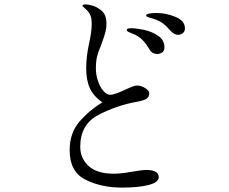

<svg xmlns="http://www.w3.org/2000/svg" viewBox="-20 -829 1040 871"><path d="M296 -147Q296 -225 339.5 -276Q383 -327 444 -365Q404 -393 387.5 -429Q371 -465 371 -521Q371 -572 385 -636Q396 -686 396 -721Q396 -743 391 -757Q386 -771 374 -783Q367 -790 360.5 -795.5Q354 -801 354 -803Q354 -809 368 -809Q378 -809 392 -805.5Q406 -802 416 -797Q442 -784 452.5 -767Q463 -750 463 -721Q463 -704 459 -687.5Q455 -671 450 -656.5Q445 -642 443 -637Q442 -634 435 -615Q425 -593 420 -571.5Q415 -550 415 -518Q415 -489 424.5 -461.5Q434 -434 449 -416.5Q464 -399 480 -399Q491 -399 510 -406Q529 -413 548 -422Q588 -441 601 -441Q620 -441 638.5 -429.5Q657 -418 657 -406Q657 -388 643 -380Q629 -372 599 -367Q510 -351 427 -308Q344 -265 344 -163Q344 -111 382 -76Q420 -41 496 -41Q522 -41 548 -45Q574 -49 579 -50Q625 -58 644 -58Q700 -58 700 -25Q700 -2 655 10Q610 22 533 22Q439 22 367.5 -14Q296 -50 296 -147ZM755 -688Q735 -711 719 -723Q703 -735 676 -744Q669 -746 661.5 -748Q654 -750 648.5 -752.5Q643 -755 643 -759Q644 -770 690 -770Q733 -770 776 -752.5Q819 -735 819 -700Q819 -686 809 -678.5Q799 -671 789 -671Q771 -671 755 -688ZM658 -605Q643 -631 625 -649Q607 -667 580 -677Q571 -680 563 -684Q555 -688 555 -693Q555 -701 575 -701Q598 -701 633.5 -693.5Q669 -686 697.5 -666.5Q726 -647 726 -614Q726 -599 716 -591.5Q706 -584 693 -584Q683 -584 673.5 -589Q664 -594 658 -605Z"/></svg>

Font: Shippori Mincho
Style: Regular
Weight: 400
Designer: FONTDASU
Foundry: FONTDASU / Google Inc. / but / Adobe
Version: Version 3.110; ttfautohint (v1.8.3)